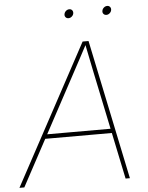

<svg xmlns="http://www.w3.org/2000/svg" viewBox="-78 -948 766 996"><g transform="rotate(-5 305.5 -450.0)"><path d="M-17.6 0 375 -727.5H405.8L557.6 0H535.2L417.5 -563.5Q409.7 -602.5 401.6 -641.6Q393.6 -680.7 385.7 -719.7H394.5Q373.5 -680.7 353 -641.6Q332.5 -602.5 311 -563.5L7.8 0ZM129.4 -241.7 133.3 -264.2H494.1L490.2 -241.7ZM510.3 -854.5Q500.5 -854.5 494.9 -861.3Q489.3 -868.2 491.2 -877.4Q492.7 -886.7 500.5 -893.6Q508.3 -900.4 518.1 -900.4Q527.3 -900.4 532.7 -893.8Q538.1 -887.2 536.6 -877.4Q535.2 -868.2 527.3 -861.3Q519.5 -854.5 510.3 -854.5ZM313 -854.5Q303.2 -854.5 297.6 -861.3Q292 -868.2 293.9 -877.4Q295.4 -886.7 303.2 -893.6Q311 -900.4 320.8 -900.4Q330.1 -900.4 335.4 -893.8Q340.8 -887.2 339.4 -877.4Q337.9 -868.2 330.1 -861.3Q322.3 -854.5 313 -854.5Z"/></g></svg>

Font: Inter 18pt Thin
Style: Italic
Weight: 250
Italic angle: -9.3988°
Version: Version 4.001;git-66647c0bb